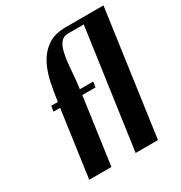

<svg xmlns="http://www.w3.org/2000/svg" viewBox="-173 -859 924 982"><g transform="rotate(-30 289.5 -368.0)"><path d="M70 0 125 -393H86L91 -425H130Q137 -476 148 -530.5Q159 -585 182.5 -631Q206 -677 247.5 -706.5Q289 -736 356 -736H579L476 0H344L443 -702H350Q328 -702 315 -690.5Q302 -679 294.5 -662.5Q287 -646 283.5 -627.5Q280 -609 277 -594Q272 -552 269 -510Q266 -468 260 -425H339L334 -393H256L201 0Z"/></g></svg>

Font: Gamine
Style: Bold Italic
Weight: 700
Designer: Tapiwanashe Sebastian Garikayi
Version: Version 1.000